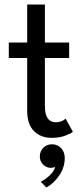

<svg xmlns="http://www.w3.org/2000/svg" viewBox="-20 -599 368 851"><path d="M19 -410.5H100.5V-579H179V-410.5H286.5V-342H179V-128.5Q179 -57 227.5 -57Q239 -57 249.5 -60.8Q260 -64.5 264.2 -67.8Q268.5 -71 270.5 -73.5L303 -15Q295.5 -7.5 269.5 2.2Q243.5 12 209.5 12Q160.5 12 130.5 -18Q100.5 -48 100.5 -107.5V-342H19ZM210.5 40.5Q234.5 40.5 250.8 57.5Q267 74.5 267 101.5Q267 142 243.2 177.8Q219.5 213.5 185.5 232L160.5 206.5Q181 196.5 200.2 178.5Q219.5 160.5 224.5 140.5Q216 145 204.5 145Q185 144.5 170.8 130Q156.5 115.5 156.5 95Q156.5 71.5 172 56Q187.5 40.5 210.5 40.5Z"/></svg>

Font: League Spartan
Style: Regular
Weight: 350
Foundry: The League of Moveable Type
Version: Version 2.002